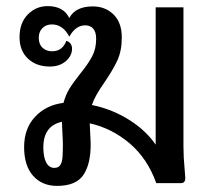

<svg xmlns="http://www.w3.org/2000/svg" viewBox="-20 -600 709 629"><path d="M585 -44 587 -17Q587 0 573 0H492Q463 -81 404.5 -130.5Q346 -180 274 -196L277 -131Q278 -65 254 -28Q230 9 167 9Q118 9 88.5 -24Q59 -57 59 -118Q59 -179 95 -217.5Q131 -256 188 -263Q195 -289 207.5 -309.5Q220 -330 244 -360Q269 -391 282 -415.5Q295 -440 295 -473Q295 -495 285.5 -506Q276 -517 259 -517Q228 -517 207 -480Q186 -520 150 -520Q131 -520 119 -508Q107 -496 107 -476Q107 -455 119.5 -443.5Q132 -432 150 -432Q169 -432 180.5 -441.5Q192 -451 197 -466Q206 -464 211 -457Q216 -450 216 -441Q216 -417 195.5 -399.5Q175 -382 143 -382Q99 -382 71.5 -408Q44 -434 44 -478Q44 -525 71 -552.5Q98 -580 136 -580Q188 -580 207 -541Q227 -579 284 -579Q325 -579 352 -552.5Q379 -526 379 -477Q379 -433 364 -401Q349 -369 320 -327Q290 -284 281 -256Q346 -243 402 -208Q458 -173 490 -126V-576H581V-120Q581 -84 585 -44ZM186 -127Q186 -140 184 -174L183 -201Q122 -188 122 -117Q122 -85 131.5 -67.5Q141 -50 158 -50Q172 -50 178 -60Q184 -70 185 -88.5Q186 -107 186 -127Z"/></svg>

Font: Krub Medium
Style: Regular
Weight: 500
Designer: Ekaluck Peanpanawate
Foundry: Cadson Demak Co.,Ltd.
Version: Version 1.000; ttfautohint (v1.6)